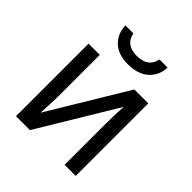

<svg xmlns="http://www.w3.org/2000/svg" viewBox="-202 -873 1005 1005"><g transform="rotate(45 300.0 -370.5)"><path d="M79 -537H162V-226Q162 -192 157 -104L418 -537H521V0H439V-302Q439 -365 443 -433L182 0H79ZM148 -741H207Q221 -670 303 -670Q386 -670 400 -741H460Q458 -680 416 -643Q374 -606 300 -606Q230 -606 190 -643Q150 -680 148 -741Z"/></g></svg>

Font: Noto Sans Mono UI
Style: Regular
Weight: 400
Monospace: yes
Designer: Monotype Design team
Foundry: Monotype Imaging Inc.
Version: Version 1.000